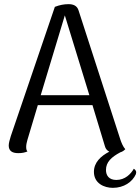

<svg xmlns="http://www.w3.org/2000/svg" viewBox="-20 -726 675 924"><path d="M624 86C610 111 582 140 540 140C504 140 490 118 490 92C490 54 516 30 559 7C570 4 577 -2 583 -8C572 -20 564 -40 559 -55L358 -676C351 -699 332 -706 310 -706C288 -706 267 -702 244 -693L32 -71C27 -55 22 -37 22 -26C22 -1 37 11 68 11C87 11 99 8 112 3C107 -3 106 -10 106 -20C106 -30 109 -42 112 -53L162 -220H425L485 -22C488 -10 496 -1 506 4C465 25 432 56 432 101C432 157 482 178 523 178C576 178 617 150 634 112C638 99 633 92 624 86ZM176 -268 292 -652 410 -268Z"/></svg>

Font: Arima Koshi
Style: Regular
Weight: 400
Designer: Joana Correia and Natanael Gama
Foundry: NDISCOVER
Version: Version 1.019;PS 001.019;hotconv 1.0.88;makeotf.lib2.5.64775